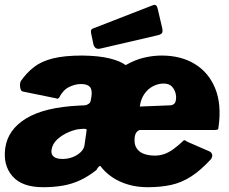

<svg xmlns="http://www.w3.org/2000/svg" viewBox="-21 -772 955 802"><path d="M565 -229Q558 -229 551 -221.5Q544 -214 542 -201Q538 -173 548 -155.5Q558 -138 578.5 -130Q599 -122 626 -122Q645 -122 663.5 -128Q682 -134 702.5 -148.5Q723 -163 747 -186Q752 -187 755 -184Q758 -181 768 -177L853 -140Q861 -137 864.5 -128.5Q868 -120 861 -108Q817 -60 777 -34.5Q737 -9 693.5 0.5Q650 10 596 10Q552 10 514.5 -1Q477 -12 447.5 -32Q418 -52 398 -79Q394 -79 389 -73Q384 -67 382 -62Q348 -35 313.5 -19Q279 -3 241 3.5Q203 10 159 10Q71 10 31 -36Q-9 -82 1 -154Q12 -231 88.5 -277.5Q165 -324 310 -331L333 -332Q339 -332 348 -337.5Q357 -343 358 -352L361 -369Q365 -397 354.5 -409Q344 -421 317 -421Q293 -421 267.5 -408.5Q242 -396 226 -364Q220 -358 216.5 -360Q213 -362 200 -364L73 -390Q66 -392 63.5 -405.5Q61 -419 65 -432Q90 -468 121 -492Q152 -516 200 -528Q248 -540 323 -540Q393 -539 437 -528Q481 -517 504 -500Q542 -522 580 -531Q618 -540 654 -540Q735 -540 793 -504.5Q851 -469 878 -402.5Q905 -336 892 -243Q891 -234 890 -232Q889 -230 876 -229H565ZM662 -423Q640 -423 618.5 -412Q597 -401 582 -379.5Q567 -358 563 -327L689 -332Q699 -332 706 -338Q713 -344 714 -357Q716 -368 712 -383.5Q708 -399 696.5 -411Q685 -423 662 -423ZM340 -222Q342 -231 339.5 -232.5Q337 -234 328 -234L314 -233Q295 -232 268 -221Q241 -210 219.5 -191Q198 -172 194 -145Q192 -127 203.5 -117.5Q215 -108 241 -108Q262 -108 282 -115.5Q302 -123 316 -136.5Q330 -150 332 -166L340 -222ZM657 -653Q659 -642 656.5 -635.5Q654 -629 639 -625L398 -569Q385 -566 378 -572Q371 -578 369 -588L360 -631Q356 -648 365 -652L617 -750Q624 -753 629.5 -750.5Q635 -748 638 -734Z"/></svg>

Font: Libre Franklin Thin Black
Style: Italic
Weight: 900
Italic angle: -8°
Version: Version 2.000